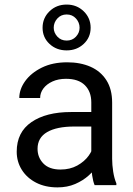

<svg xmlns="http://www.w3.org/2000/svg" viewBox="-20 -811 584 841"><path d="M379.9 -362.3Q379.9 -409.7 351.8 -437.7Q323.7 -465.8 269 -465.8Q235.4 -465.8 209.7 -454.1Q184.1 -442.4 169.9 -423.3Q155.8 -404.3 155.8 -381.8H64.5Q64.5 -419.9 90.3 -455.8Q116.2 -491.7 163.3 -514.9Q210.4 -538.1 274.4 -538.1Q332 -538.1 376.5 -518.6Q420.9 -499 446 -459.7Q471.2 -420.4 471.2 -361.3V-115.2Q471.2 -88.9 475.8 -59.1Q480.5 -29.3 489.7 -7.8V0H394.5Q387.7 -15.6 383.8 -41.7Q379.9 -67.9 379.9 -90.3ZM395.5 -256.8H305.7Q228.5 -256.8 186.5 -232.4Q144.5 -208 144.5 -159.2Q144.5 -121.1 170.2 -94.7Q195.8 -68.4 245.1 -68.4Q286.6 -68.4 318.4 -85.9Q350.1 -103.5 368.7 -129.4Q387.2 -155.3 388.7 -179.2L427.7 -135.7Q424.3 -115.2 409.2 -90.3Q394 -65.4 368.9 -42.7Q343.8 -20 309.3 -5.1Q274.9 9.8 231.9 9.8Q178.2 9.8 137.9 -11Q97.7 -31.7 75.4 -67.4Q53.2 -103 53.2 -146.5Q53.2 -231.9 117.7 -276.1Q182.1 -320.3 291 -320.3H395.5ZM272 -590.3Q227.1 -590.3 196.8 -618.7Q166.5 -647 166.5 -689.5Q166.5 -731.9 196.8 -761.5Q227.1 -791 272 -791Q316.4 -791 346.7 -761.5Q377 -731.9 377 -689.5Q377 -647 346.7 -618.7Q316.4 -590.3 272 -590.3ZM272 -633.3Q296.9 -633.3 312.7 -650.4Q328.6 -667.5 328.6 -689.5Q328.6 -712.4 312.7 -730Q296.9 -747.6 272 -747.6Q247.1 -747.6 231.2 -730Q215.3 -712.4 215.3 -689.5Q215.3 -668 231.2 -650.6Q247.1 -633.3 272 -633.3Z"/></svg>

Font: Heebo
Style: Regular
Weight: 400
Designer: Oded Ezer
Foundry: Ezer Type House
Version: Version 3.100